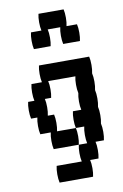

<svg xmlns="http://www.w3.org/2000/svg" viewBox="-90 -692 579 904"><g transform="rotate(-10 200.0 -240.0)"><path d="M364 -280Q364 -257 360 -240Q364 -224 364 -200Q364 -177 360 -160Q364 -144 364 -120Q364 -97 360 -80Q364 -64 364 -40Q364 -17 360 0H320Q324 16 324 40Q324 63 320 80H280Q284 96 284 120Q284 143 280 160H120Q116 143 116 120Q116 96 120 80H240Q236 63 236 40Q236 16 240 0H280Q276 -17 276 -40Q276 -64 280 -80H240Q236 -97 236 -120Q236 -144 240 -160H280Q276 -177 276 -200Q276 -224 280 -240Q276 -257 276 -280Q276 -304 280 -320H150Q154 -304 154 -280Q154 -257 150 -240H120Q124 -224 124 -200Q124 -177 120 -160H150Q154 -144 154 -120Q154 -97 150 -80H240Q244 -64 244 -40Q244 -17 240 0H120Q116 -17 116 -40Q116 -64 120 -80H70Q66 -97 66 -120Q66 -144 70 -160H40Q36 -177 36 -200Q36 -224 40 -240H70Q66 -257 66 -280Q66 -304 70 -320H120Q116 -337 116 -360Q116 -384 120 -400H360Q364 -384 364 -360Q364 -337 360 -320Q364 -304 364 -280ZM334 -520Q334 -497 330 -480H250Q246 -497 246 -520Q246 -544 250 -560H190Q194 -544 194 -520Q194 -497 190 -480H110Q106 -497 106 -520Q106 -544 110 -560H160Q156 -577 156 -600Q156 -624 160 -640H280Q284 -624 284 -600Q284 -577 280 -560H330Q334 -544 334 -520Z"/></g></svg>

Font: VT323
Style: Regular
Weight: 400
Monospace: yes
Designer: Peter Hull
Version: Version 2.000